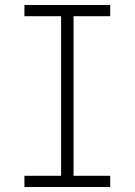

<svg xmlns="http://www.w3.org/2000/svg" viewBox="-20 -750 540 770"><path d="M78 0V-45H225V-685H78V-730H422V-685H275V-45H422V0Z"/></svg>

Font: M PLUS Code Latin Light
Style: Regular
Weight: 300
Designer: Coji Morishita
Foundry: UNDERFOREST DESIGN
Version: Version 1.002; ttfautohint (v1.8.3)